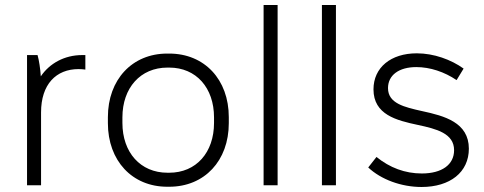

<svg xmlns="http://www.w3.org/2000/svg" viewBox="-20 -740 1934 767"><path d="M88 0H144V-291C144 -403 204 -464 294 -464C302 -464 316 -463 321 -462V-520H308C238 -520 178 -487 143 -435C141 -466 136 -499 130 -520H88Z M648 6H656C797 6 894 -98 894 -248V-272C894 -422 797 -526 656 -526H648C508 -526 411 -422 411 -272V-248C411 -98 508 6 648 6ZM649 -50C541 -50 469 -131 469 -249V-271C469 -389 541 -470 649 -470H656C764 -470 835 -389 835 -271V-249C835 -131 764 -50 656 -50Z M1033 0H1089V-720H1033Z M1266 0H1322V-720H1266Z M1664 7C1778 7 1853 -52 1853 -146C1853 -251 1755 -277 1667 -296C1595 -312 1530 -327 1530 -388C1530 -440 1574 -472 1643 -472C1698 -472 1755 -453 1804 -420L1832 -466C1782 -502 1713 -527 1645 -527C1541 -527 1472 -470 1472 -383C1472 -282 1564 -259 1649 -241C1724 -225 1794 -207 1794 -140C1794 -82 1745 -47 1665 -47C1598 -47 1537 -70 1484 -113L1451 -71C1502 -23 1583 7 1664 7Z"/></svg>

Font: Fixel Text Light
Style: Regular
Weight: 300
Width: 4
Designer: AlfaBravo + MacPaw
Foundry: Kyrylo Tkachov, Marchela Mozhyna, Serhii Makarenko, Maria Weinstein, Zakhar Kryvoshyya
Version: Version 1.211